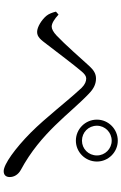

<svg xmlns="http://www.w3.org/2000/svg" viewBox="171 -896 658 1040"><g transform="rotate(90 500.0 -376.0)"><path d="M628 -572C628 -509 679 -458 742 -458C804 -458 855 -509 855 -572C855 -634 804 -685 742 -685C679 -685 628 -634 628 -572ZM661 -572C661 -616 697 -652 742 -652C786 -652 822 -616 822 -572C822 -526 786 -491 742 -491C697 -491 661 -526 661 -572ZM43 -350C48 -330 55 -311 66 -298C87 -273 126 -248 153 -248C181 -248 196 -269 221 -302C259 -351 330 -446 366 -488C381 -506 393 -514 405 -514C420 -514 437 -508 456 -489C534 -405 614 -298 699 -213C784 -129 870 -67 907 -67C929 -67 939 -80 939 -100C939 -123 926 -146 900 -160C699 -268 597 -424 489 -527C458 -558 431 -567 405 -567C379 -567 359 -554 338 -531C300 -489 218 -396 172 -353C154 -336 137 -327 124 -327C106 -327 83 -342 59 -364Z"/></g></svg>

Font: Harano Aji Mincho
Style: Regular
Weight: 400
Foundry: Masamichi Hosoda
Version: HaranoAjiMincho-Regular version 20230610;ttx 4.39.4